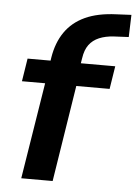

<svg xmlns="http://www.w3.org/2000/svg" viewBox="-52 -751 564 792"><g transform="rotate(5 230.0 -355.5)"><path d="M66 0 130 -399H34L49 -494H166L141 -472L146 -506Q156 -569 186.5 -613Q217 -657 269 -681Q321 -705 398 -708L460 -711L457 -619L396 -616Q361 -614 335 -603Q309 -592 293.5 -571Q278 -550 273 -515L268 -485L259 -494H412L397 -399H259L196 0Z"/></g></svg>

Font: Nunito Sans 10pt
Style: Bold Italic
Weight: 700
Italic angle: -9°
Designer: Vernon Adams
Foundry: Vernon Adams
Version: Version 3.101;gftools[0.9.27]